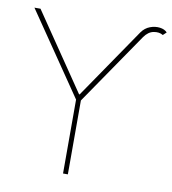

<svg xmlns="http://www.w3.org/2000/svg" viewBox="-82 -810 792 882"><g transform="rotate(10 313.5 -369.0)"><path d="M273.9 -353.5V-371.1H290.5V-353.5ZM9.3 -727.5H37.6L281.7 -369.1L508.3 -700.2Q523.9 -722.2 547.4 -731Q570.8 -739.7 593.3 -736.8Q615.7 -733.9 627.4 -720.7L611.8 -706.1Q593.8 -717.3 568.4 -712.6Q543 -708 523.9 -680.7L293.5 -344.7V0H271V-344.7Z"/></g></svg>

Font: Inter 16pt Thin
Style: Regular
Weight: 250
Version: Version 4.001;git-66647c0bb